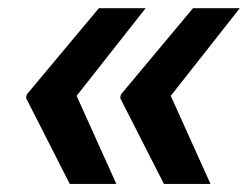

<svg xmlns="http://www.w3.org/2000/svg" viewBox="-20 -535 618 477"><path d="M269 -78.1H153.3L44.9 -291L46.9 -297.9H169.9ZM341.8 -514.6 168 -293.9H44.9L46.9 -300.8L225.6 -514.6ZM502.9 -78.1H387.2L278.8 -291L280.8 -297.9H403.8ZM575.7 -514.6 401.9 -293.9H278.8L280.8 -300.8L459.5 -514.6Z"/></svg>

Font: Inter Tight SemiBold
Style: Italic
Weight: 600
Italic angle: -9.39999°
Designer: Rasmus Andersson
Foundry: rsms
Version: Version 3.004